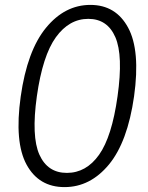

<svg xmlns="http://www.w3.org/2000/svg" viewBox="-20 -753 604 784"><path d="M243.5 11Q138.5 11 88.5 -80.8Q38.5 -172.5 64.5 -358.5Q91 -546 167.8 -639.5Q244.5 -733 349 -733Q453 -733 503.2 -640Q553.5 -547 527.5 -360Q501 -173.5 424.8 -81.2Q348.5 11 243.5 11ZM253 -47Q332 -47 384.5 -121Q437 -195 460 -360Q483.5 -526.5 451 -601.2Q418.5 -676 340.5 -676Q262.5 -676 208.2 -601Q154 -526 130.5 -360Q107.5 -195.5 141 -121.2Q174.5 -47 253 -47Z"/></svg>

Font: Public Sans ExtraLight
Style: Italic
Weight: 200
Italic angle: -8°
Designer: The Public Sans project authors (U.S. Web Design System). Libre Franklin designed by Pablo Impallari and Rodrigo Fuenzal
Version: Version 1.007; ttfautohint (v1.8.1) -l 8 -r 50 -G 200 -x 14 